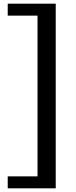

<svg xmlns="http://www.w3.org/2000/svg" viewBox="-20 -875 413 1044"><path d="M283 -855V149H22V84H184V-790H22V-855Z"/></svg>

Font: Domine Medium
Style: Regular
Weight: 500
Designer: Pablo Impallari, Rodrigo Fuenzalida, Brenda Gallo
Foundry: Pablo Impallari, Rodrigo Fuenzalida, Brenda Gallo
Version: Version 2.000